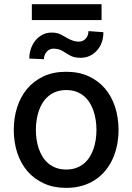

<svg xmlns="http://www.w3.org/2000/svg" viewBox="-20 -901 642 932"><path d="M301.1 -552.6Q362.6 -552.6 410 -530.9Q457.4 -509.2 489.7 -471.2Q522 -433.2 538.7 -381.6Q555.4 -329.9 555.4 -270.2Q555.4 -231.9 548.1 -196Q540.8 -160.2 526.5 -128.9Q512.1 -97.7 490.8 -71.9Q469.5 -46.2 441.2 -27.7Q413 -9.2 378 0.9Q343 11 301.1 11Q240.1 11 192.8 -10.7Q145.6 -32.3 113.1 -70.1Q80.6 -108 63.7 -159.4Q46.9 -210.9 46.9 -270.2Q46.9 -328.1 63 -379.4Q79.2 -430.8 111.2 -469.3Q143.1 -507.8 190.7 -530.2Q238.3 -552.6 301.1 -552.6ZM154.1 -270.6Q154.1 -247.5 157.5 -224.3Q160.9 -201 168.1 -179.7Q175.4 -158.4 187 -139.7Q198.5 -121.1 215 -107.4Q231.5 -93.8 253 -85.9Q274.5 -78.1 301.5 -78.1Q328.5 -78.1 349.6 -85.8Q370.7 -93.4 387.1 -106.9Q403.4 -120.4 415 -138.7Q426.5 -157 433.9 -178.4Q441.4 -199.9 444.8 -223.4Q448.2 -246.8 448.2 -270.6Q448.2 -293.7 444.8 -316.9Q441.4 -340.2 434.3 -361.7Q427.2 -383.2 415.7 -401.8Q404.1 -420.5 387.8 -434.3Q371.4 -448.2 350 -456Q328.5 -463.8 301.5 -463.8Q274.9 -463.8 253.4 -456.1Q231.9 -448.5 215.6 -434.8Q199.2 -421.2 187.5 -402.9Q175.8 -384.6 168.5 -363.1Q161.2 -341.6 157.7 -318Q154.1 -294.4 154.1 -270.6ZM231.2 -742.9Q258.9 -742.9 278.4 -731.9Q288.4 -726.6 298.1 -720.7Q307.9 -714.8 318.2 -710Q328.5 -705.3 339.5 -702.1Q350.5 -698.9 363.3 -698.9Q372.9 -698.9 381.2 -702.6Q389.6 -706.3 396 -713.2Q402.3 -720.2 405.9 -729.6Q409.4 -739 409.4 -750L481.9 -744.7Q481.9 -690 449.9 -655.2Q418 -620.4 371.4 -620.4Q339.8 -620.4 320 -631.7Q310 -637.4 301 -642.8Q291.9 -648.1 283 -653.8Q265.6 -664.8 238.3 -664.8Q229.4 -664.8 221.1 -660.9Q212.7 -657 206.7 -650Q200.6 -643.1 196.9 -633.7Q193.2 -624.3 193.2 -613.6L122.2 -616.8Q122.2 -640.6 129.6 -663.2Q137.1 -685.7 151.1 -703.5Q165.1 -721.2 185.4 -732.1Q205.6 -742.9 231.2 -742.9ZM134.6 -803.6V-880.7H473V-803.6Z"/></svg>

Font: Inter P Medium
Style: Regular
Weight: 500
Designer: Rasmus Andersson
Foundry: rsms
Version: Version 3.018;git-588b23468